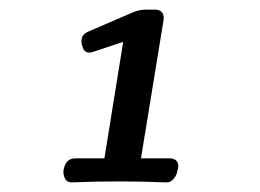

<svg xmlns="http://www.w3.org/2000/svg" viewBox="-20 -697 540 399"><path d="M236 -610 176 -590Q166 -586 159.5 -589Q153 -592 151 -602L150 -604Q148 -615 151.5 -621.5Q155 -628 165 -632L253 -670Q268 -677 283 -677H302Q312 -677 316.5 -671.5Q321 -666 320 -656L273 -368H332Q342 -368 347 -362.5Q352 -357 350 -347L349 -344Q348 -334 341 -325.5Q334 -317 324 -318Q275 -320 226.5 -320Q178 -320 129 -318Q119 -318 115 -326Q111 -334 112 -344L113 -347Q115 -357 121 -362.5Q127 -368 137 -368H197Z"/></svg>

Font: Winky Sans Light
Style: Italic
Weight: 300
Italic angle: -8.97852°
Designer: Simon Atzbach
Foundry: typofactur
Version: Version 1.205